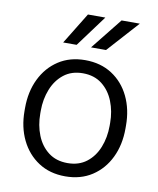

<svg xmlns="http://www.w3.org/2000/svg" viewBox="-85 -815 735 892"><g transform="rotate(10 282.5 -369.5)"><path d="M44.9 -257.3V-271Q44.9 -347.7 74.2 -408Q103.5 -468.3 156.7 -503.2Q210 -538.1 282.2 -538.1Q355.5 -538.1 409.2 -503.2Q462.9 -468.3 491.9 -408Q521 -347.7 521 -271V-257.3Q521 -180.7 491.9 -120.4Q462.9 -60.1 409.4 -25.1Q356 9.8 283.2 9.8Q210.4 9.8 157 -25.1Q103.5 -60.1 74.2 -120.4Q44.9 -180.7 44.9 -257.3ZM119.1 -271V-257.3Q119.1 -202.1 137.7 -155.5Q156.2 -108.9 192.9 -80.8Q229.5 -52.7 283.2 -52.7Q336.4 -52.7 372.8 -80.8Q409.2 -108.9 427.7 -155.5Q446.3 -202.1 446.3 -257.3V-271Q446.3 -325.2 427.7 -372.1Q409.2 -418.9 372.6 -447.5Q335.9 -476.1 282.2 -476.1Q229 -476.1 192.6 -447.5Q156.2 -418.9 137.7 -372.1Q119.1 -325.2 119.1 -271ZM297.9 -601.1 416 -749H502L368.7 -601.1ZM166.5 -601.1 257.3 -749H339.4L230 -601.1Z"/></g></svg>

Font: Vazirmatn UI Light
Style: Regular
Weight: 300
Designer: Saber Rastikerdar
Foundry: Saber Rastikerdar
Version: Version 33.003